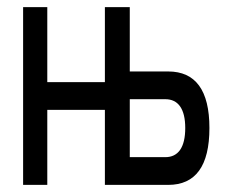

<svg xmlns="http://www.w3.org/2000/svg" viewBox="-20 -520 640 540"><path d="M45 0H113V-211H275V0H453C530 0 569 -53 569 -160C569 -266 530 -319 453 -319H345V-500H275V-289H113V-500H45ZM345 -78V-241H445C481 -241 501 -214 501 -160C501 -105 481 -78 445 -78Z"/></svg>

Font: LT Wave Mono
Style: Regular
Weight: 400
Designer: Daniel Lyons
Version: Version 2.5 (Glyphs App)